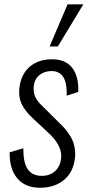

<svg xmlns="http://www.w3.org/2000/svg" viewBox="-20 -862 407 891"><path d="M210.4 -646.5 293.5 -841.8H366.7L248.5 -646.5ZM59.6 -35.2Q24.9 -77.1 24.9 -147.9Q24.9 -151.4 24.9 -155.3L88.4 -173.8Q88.4 -170.9 88.4 -168Q88.4 -106.9 108.4 -77.1Q129.9 -45.9 173.8 -45.9Q211.9 -45.9 236.1 -68.4Q260.3 -90.8 263.7 -129.4Q264.2 -133.3 264.2 -137.7Q264.2 -190.9 205.6 -244.6L133.8 -311.5Q96.2 -346.2 80.6 -379.4Q68.8 -404.3 68.8 -434.6Q68.8 -445.3 70.3 -456.5Q78.1 -518.6 118.4 -552.7Q158.7 -586.9 222.2 -586.9Q285.6 -586.9 315.9 -545.9Q343.3 -509.3 343.3 -448.7Q343.3 -442.4 342.8 -435.1L289.1 -418Q289.6 -424.8 289.6 -431.6Q289.6 -532.2 219.2 -532.2Q185.1 -532.2 162.6 -513.2Q140.1 -494.1 136.7 -461.9Q136.2 -455.6 136.2 -449.7Q136.2 -430.2 142.6 -415Q150.4 -394.5 175.3 -371.1L249 -297.9Q269 -278.8 281.5 -264.4Q293.9 -250 307.1 -228.8Q320.3 -207.5 325.2 -182.6Q329.1 -166 329.1 -147.9Q329.1 -139.2 328.1 -129.9Q320.8 -63.5 277.1 -27.1Q233.4 9.3 165 9.3Q96.7 9.3 59.6 -35.2Z"/></svg>

Font: Oswald
Style: Light
Weight: 300
Designer: Vernon Adams
Foundry: Vernon Adams
Version: 3.0; ttfautohint (v0.95.6-bc232) -l 8 -r 50 -G 200 -x 0 -w "